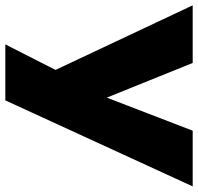

<svg xmlns="http://www.w3.org/2000/svg" viewBox="-38 -514 726 703"><g transform="rotate(90 324.5 -163.0)"><path d="M136 180 252 -48V44L-7 -506H204L332 -189H330L452 -506H656L341 180Z"/></g></svg>

Font: Nunito Sans 7pt SemiExpanded Black
Style: Regular
Weight: 900
Width: 6
Designer: Vernon Adams
Foundry: Vernon Adams
Version: Version 3.101;gftools[0.9.27]